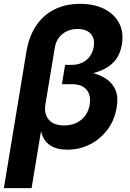

<svg xmlns="http://www.w3.org/2000/svg" viewBox="-36 -757 666 981"><path d="M-16.2 204.1 98.9 -492.5Q112.1 -571.9 149.1 -626.6Q186.1 -681.2 243.1 -709.3Q300.1 -737.3 373.4 -737.3Q445.5 -737.3 496.9 -711.3Q548.2 -685.3 572.6 -638.9Q597 -592.5 586.9 -531.4Q577.6 -473.3 544.3 -439.1Q511.1 -404.9 457.5 -388.2Q403.9 -371.4 333.8 -365.2L339.8 -400.8Q391 -396.5 434.9 -385Q478.7 -373.6 509.8 -351.8Q540.8 -330.1 554.9 -295Q569 -259.9 560.2 -207.9Q549.7 -143.9 513.7 -95.4Q477.8 -46.9 424.4 -19.6Q370.9 7.7 307.6 7.7Q260 7.7 229.4 -8.7Q198.7 -25.1 183.8 -56.7Q168.8 -88.2 167.6 -133.9H181.3L125.4 204.1ZM291 -116Q325.9 -116 353.3 -128.8Q380.8 -141.6 398.7 -165.2Q416.6 -188.8 421.9 -221.1Q430.3 -270 406.5 -298.4Q382.7 -326.7 333.9 -326.7H280.4L296.7 -425.5H329.7Q359.5 -425.5 383.3 -436.5Q407 -447.5 422.6 -468.4Q438.1 -489.2 442.8 -517.4Q450 -559.7 427.7 -584.3Q405.4 -608.9 360.8 -608.9Q329.7 -608.9 305.1 -597.1Q280.5 -585.3 264.7 -564.2Q248.9 -543.1 244.1 -513.7L195.8 -222.7Q190.7 -191.7 199.9 -167.7Q209 -143.6 232.1 -129.8Q255.1 -116 291 -116Z"/></svg>

Font: Inter Variable
Style: Italic
Weight: 400
Italic angle: -9.39999°
Designer: Rasmus Andersson
Foundry: rsms
Version: Version 4.001;git-9221beed3